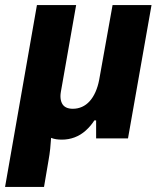

<svg xmlns="http://www.w3.org/2000/svg" viewBox="-45 -547 628 759"><path d="M-25 192 101 -527H256L199 -203Q197 -193 195.5 -183.5Q194 -174 194 -167Q194 -151 199.5 -139.5Q205 -128 216 -122.5Q227 -117 243 -117Q262 -117 279 -124.5Q296 -132 309.5 -147Q323 -162 332.5 -183.5Q342 -205 347 -231L400 -527H554L461 0H335V-71H328Q314 -49 294 -31Q274 -13 250 -4Q226 5 200 5Q188 5 177.5 3.5Q167 2 157 -2Q156 17 153.5 40.5Q151 64 147 86L129 192Z"/></svg>

Font: Archivo SemiCondensed ExtraBold
Style: Italic
Weight: 800
Width: 4
Italic angle: -10°
Designer: Hector Gatti
Foundry: Omnibus-Type
Version: Version 2.001